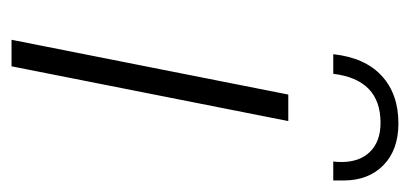

<svg xmlns="http://www.w3.org/2000/svg" viewBox="-209 -502 711 333"><g transform="rotate(90 146.5 -335.5)"><path d="M144 -480H190L95 0H49ZM194 -671Q240 -671 266.5 -645Q293 -619 293 -576Q293 -564 293 -558H260Q261 -563 261 -572Q261 -604 243 -622Q225 -640 193 -640Q118 -640 108 -558H74Q80 -613 111.5 -642Q143 -671 194 -671Z"/></g></svg>

Font: Montserrat Ace
Style: Light Italic
Weight: 300
Italic angle: -11.3°
Designer: Julieta Ulanovsky
Foundry: Julieta Ulanovsky
Version: Version 1